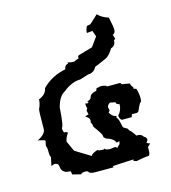

<svg xmlns="http://www.w3.org/2000/svg" viewBox="-89 -619 621 699"><g transform="rotate(-15 222.0 -269.0)"><path d="M102.1 -5.9 99.1 -19 83.5 -20.5Q64.9 -27.3 64.5 -47.4Q63 -59.6 47.9 -59.6L36.6 -55.2L43.5 -87.9Q39.6 -89.4 39.6 -108.9Q39.6 -128.4 36.1 -128.9Q36.1 -134.3 40 -150.4Q35.6 -153.8 12.7 -158.2Q44.4 -173.8 44.4 -192.4Q44.4 -262.2 46.9 -267.1Q55.7 -286.1 55.7 -301.3Q84 -312.5 87.4 -335Q121.6 -371.1 176.3 -382.3Q178.7 -398.4 191.4 -399.4L190.4 -404.3Q204.1 -400.9 211.9 -400.9Q218.8 -400.9 220.7 -403.8L233.4 -408.2V-413.6Q233.4 -418 239.7 -419.9L291 -434.6L315.9 -469.2L308.1 -491.7L286.6 -489.7Q286.6 -502 293.5 -514.6L307.1 -517.1L338.9 -546.4Q351.6 -531.7 378.4 -522.9Q386.2 -488.3 386.2 -475.6Q386.2 -462.4 376 -459L380.9 -442.9L375 -438.5Q375 -418 357.4 -413.1Q341.8 -387.7 328.1 -381.8Q290 -364.7 283.7 -362.8Q273.9 -342.8 252.4 -342.8L219.7 -332.5Q187.5 -332.5 153.8 -305.2Q131.8 -293.9 121.1 -253.9Q116.2 -180.2 108.9 -179.7Q109.4 -161.6 115.2 -161.1H121.6Q121.6 -157.7 127 -157.7Q115.2 -142.6 112.8 -127L130.4 -87.9L188.5 -52.2Q188.5 -60.1 213.4 -68.4Q214.8 -64.5 236.3 -64L238.3 -67.4Q240.7 -60.5 259.3 -59.6L276.9 -62Q283.2 -62 284.2 -56.2L296.9 -68.4L298.8 -80.1L293.5 -76.7H287.6Q281.7 -93.3 252.4 -101.1L252.9 -103.5Q246.1 -104 246.1 -113.8Q246.1 -120.1 221.2 -153.8Q221.2 -162.1 215.8 -172.4L217.3 -178.2Q217.3 -189 201.7 -197.8L215.8 -202.1L212.4 -216.3L217.3 -226.1Q214.8 -226.1 213.9 -243.2L222.2 -241.7Q226.6 -241.7 226.6 -247.6L221.7 -249Q238.8 -250.5 240.2 -263.7Q245.6 -273.9 265.6 -277.8L267.6 -285.6L283.7 -289.6Q306.2 -288.6 306.6 -282.7H357.4Q357.9 -275.4 369.1 -275.4L390.6 -271.5Q390.6 -263.2 398.9 -254.9L397.9 -250L408.2 -246.6Q414.1 -226.6 414.1 -209.5Q413.6 -194.3 407.7 -193.8Q399.9 -180.2 396.5 -170.9Q393.1 -161.6 386.2 -161.6H368.7L364.7 -151.4H328.1Q320.3 -155.3 318.8 -169.4Q334.5 -185.5 334.5 -209Q321.8 -210.4 321.8 -219.2L302.2 -223.1Q293.5 -218.8 291 -209L293.5 -195.3L288.1 -189.5Q296.9 -171.9 313 -169.9L310.5 -164.6Q316.4 -158.7 319.1 -147.5Q321.8 -136.2 324.2 -125.5Q324.7 -122.6 339.4 -115.2L345.2 -105.5Q349.1 -105 364.7 -82L369.6 -82.5Q382.8 -82.5 389.6 -70.8Q398.9 -67.4 398.9 -56.6L392.6 -46.9L404.8 -41.5L394 -31.2V-19.5Q394 1 385.7 1Q372.1 1 340.3 7.8L329.1 3.4L332 -1Q313 -1 252 2.9L254.4 7.8H184.1Q166 7.8 161.1 0.5Q161.1 -3.4 151.4 -3.9Q134.8 -3.9 133.8 2Z"/></g></svg>

Font: Truetypewriter PolyglOTT
Style: Regular
Weight: 400
Designer: Sergey Beatoff a.k.a. Sam_T
Version: Version 3.76